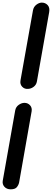

<svg xmlns="http://www.w3.org/2000/svg" viewBox="-24 -1021 398 1470"><path d="M190.5 -340.5Q164 -338 145.8 -357Q127.5 -376 133 -406L228.5 -942Q233.5 -969 254.5 -985Q275.5 -1001 296 -1001Q323 -1001 340.8 -982Q358.5 -963 352.5 -928L258.5 -397Q254 -371.5 233.5 -356.2Q213 -341 190.5 -340.5ZM58 428.5Q27.5 428.5 10 409.2Q-7.5 390 -3 363L92.5 -176Q97.5 -202.5 119.2 -218Q141 -233.5 163.5 -233.5Q189 -233.5 206 -215Q223 -196.5 218 -167.5L122.5 375.5Q118.5 395 105 411.8Q91.5 428.5 58 428.5Z"/></svg>

Font: Edu AU VIC WA NT Pre SemiBold
Style: Regular
Weight: 600
Designer: Tina and Corey Anderson, Eben Sorkin, Mirko Velimirovic
Foundry: Google for Education
Version: Version 1.001